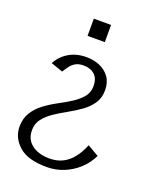

<svg xmlns="http://www.w3.org/2000/svg" viewBox="-128 -554 692 837"><g transform="rotate(20 217.5 -135.0)"><path d="M189.8 -305.7Q223.8 -305.7 252.2 -293.5Q280.5 -281.3 297.6 -257.3Q314.6 -233.3 314.6 -196.6Q314.6 -161.6 297.3 -135.9Q280 -110.2 252.8 -90.7Q225.6 -71.1 194.5 -54Q163.4 -36.9 136.2 -18.6Q109.1 -0.4 91.8 21.9Q74.5 44.1 74.5 75.1Q74.5 105.3 89.8 125.3Q105.2 145.3 130.5 155.2Q155.8 165.1 187 165.1Q222.1 165.1 248.8 151.7Q275.5 138.2 295.3 112.9Q315.1 87.6 329.4 52.3L382 82.7Q365.4 118.1 335.9 145.6Q306.4 173.2 268.7 188.7Q231.1 204.2 189 204.2Q101.1 204.2 59.6 166.9Q18.2 129.6 18.2 78.9Q18.2 40.1 35.7 12.4Q53.2 -15.3 80.7 -35.9Q108.2 -56.5 139.7 -73.2Q171.2 -89.8 198.7 -107.5Q226.2 -125.2 243.7 -146.4Q261.2 -167.7 261.2 -196.6Q261.2 -232.1 241.6 -249.7Q222 -267.2 189.8 -267.2Q168.7 -267.2 154.3 -259.4Q140 -251.6 130.1 -238.4Q120.1 -225.1 110.7 -210.1L55.8 -229.1Q73 -263.4 108 -284.6Q143 -305.7 189.8 -305.7ZM241.7 -474V-394.2H161.7V-474Z"/></g></svg>

Font: Panamera Thin
Style: Regular
Weight: 100
Designer: Bastien Sozeau
Foundry: NBR — Bastien Sozeau
Version: Version 3.003;gftools[0.9.33]